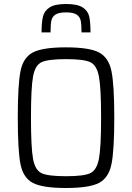

<svg xmlns="http://www.w3.org/2000/svg" viewBox="-20 -933 661 961"><path d="M69 -344Q69 -508 82.5 -576.5Q96 -645 144.5 -670.5Q193 -696 310 -696Q427 -696 475.5 -670.5Q524 -645 538 -576.5Q552 -508 552 -344Q552 -180 538 -111.5Q524 -43 475.5 -17.5Q427 8 310 8Q193 8 144.5 -17.5Q96 -43 82.5 -111.5Q69 -180 69 -344ZM486 -344Q486 -494 475 -550.5Q464 -607 431.5 -622Q399 -637 310 -637Q221 -637 188.5 -622Q156 -607 145.5 -550.5Q135 -494 135 -344Q135 -194 145.5 -137.5Q156 -81 188.5 -66Q221 -51 310 -51Q399 -51 431.5 -66Q464 -81 475 -137.5Q486 -194 486 -344ZM433 -771H388Q388 -810 384 -829.5Q380 -849 363.5 -860Q347 -871 311 -871Q274 -871 257.5 -860Q241 -849 237 -829.5Q233 -810 233 -771H188Q188 -821 195 -850Q202 -879 228.5 -896Q255 -913 311 -913Q367 -913 393.5 -896Q420 -879 426.5 -850.5Q433 -822 433 -771Z"/></svg>

Font: Saira Semi Condensed Light
Style: Regular
Weight: 300
Width: 4
Designer: Hector Gatti with collaboration of the Omnibus-Type team
Foundry: Omnibus-Type
Version: Version 1.001; ttfautohint (v1.8)